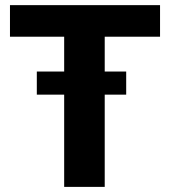

<svg xmlns="http://www.w3.org/2000/svg" viewBox="-20 -731 665 751"><path d="M473.6 -451.2V-360.8H389.6V0H231V-360.8H124V-451.2H231V-587.4H19V-710.9H606V-587.4H389.6V-451.2Z"/></svg>

Font: Vazirmatn FD ExtraBold
Style: Regular
Weight: 800
Designer: Saber Rastikerdar
Foundry: Saber Rastikerdar
Version: Version 33.003